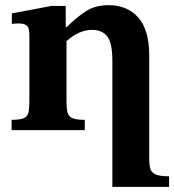

<svg xmlns="http://www.w3.org/2000/svg" viewBox="-20 -505 676 745"><path d="M636 220H416V-268Q416 -339 396 -364Q376 -389 338 -389Q310 -389 284.5 -377Q259 -365 238 -345V-112Q238 -85 242 -69Q246 -53 261 -46.5Q276 -40 309 -40V0H25V-40Q58 -40 72.5 -46.5Q87 -53 90.5 -69Q94 -85 94 -112V-369Q94 -397 84 -405.5Q74 -414 53 -414Q40 -414 33 -413Q26 -412 26 -412V-453L180 -482H235V-400H239Q277 -438 313.5 -461.5Q350 -485 401 -485Q474 -485 516.5 -437Q559 -389 559 -290V110Q559 135 563.5 150Q568 165 584.5 172Q601 179 636 179Z"/></svg>

Font: STIX Two Text
Style: Bold
Weight: 700
Designer: Ross Mills, John Hudson & Paul Hanslow, Tiro Typeworks Ltd; with prior portions MicroPress Inc., and Coen Hoffman.
Foundry: Tiro Typeworks Ltd
Version: Version 2.13 b171